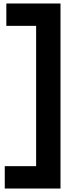

<svg xmlns="http://www.w3.org/2000/svg" viewBox="-20 -841 462 1093"><path d="M16.1 -821.1V-693.8H185.7V104.9H7.1V232.2H324.4V-821.1Z"/></svg>

Font: Hepta Slab ExtraLight
Style: Regular
Weight: 200
Designer: Michael LaGattuta
Foundry: Michael LaGattuta
Version: Version 1.100